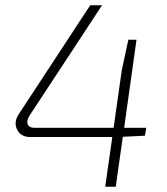

<svg xmlns="http://www.w3.org/2000/svg" viewBox="-20 -710 635 730"><path d="M531 -194 447 -190 420 0H380L407 -189H95Q59 -189 45 -217.5Q31 -246 52 -277L323 -690H368L92 -270Q80 -251 85.5 -237.5Q91 -224 111 -224H412L443 -443L468 -559H499L452 -224H536Z"/></svg>

Font: Exo 2.0 Extra Light
Style: Italic
Weight: 250
Italic angle: -8°
Designer: Natanael Gama
Version: Version 1.001;PS 001.001;hotconv 1.0.70;makeotf.lib2.5.58329